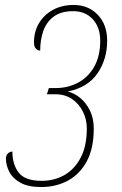

<svg xmlns="http://www.w3.org/2000/svg" viewBox="-20 -744 490 774"><path d="M146 10Q94 10 63 -7Q32 -24 18 -50.5Q4 -77 4 -104Q4 -119 12.5 -126Q21 -133 30 -133Q30 -81 55.5 -48Q81 -15 148 -15Q199 -15 240 -38.5Q281 -62 305.5 -109Q330 -156 330 -226Q330 -263 314 -294.5Q298 -326 270 -345Q242 -364 203 -364H169L177 -389H205Q254 -389 295 -411Q336 -433 360 -475.5Q384 -518 384 -580Q384 -634 354 -666.5Q324 -699 275 -699Q226 -699 196.5 -677Q167 -655 154.5 -619Q142 -583 142 -540Q132 -540 124.5 -548Q117 -556 117 -573Q117 -617 137.5 -651Q158 -685 194 -704.5Q230 -724 277 -724Q336 -724 374 -684.5Q412 -645 412 -580Q412 -506 373.5 -449Q335 -392 253 -375Q279 -369 303 -349.5Q327 -330 342.5 -298.5Q358 -267 358 -226Q358 -146 330 -94Q302 -42 254 -16Q206 10 146 10Z"/></svg>

Font: Noto Serif Tamil Condensed Thin
Style: Italic
Weight: 100
Width: 3
Italic angle: -12°
Designer: Indian Type Foundry, Tom Grace, and the Monotype Design Team
Foundry: Monotype Imaging Inc.
Version: Version 2.003; ttfautohint (v1.8.4.7-5d5b)